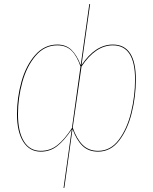

<svg xmlns="http://www.w3.org/2000/svg" viewBox="-20 -750 764 961"><path d="M339 -102Q302 -47 266.5 -19Q231 9 184 9Q128 9 96.5 -40.5Q65 -90 65 -179Q65 -261 87.5 -341.5Q110 -422 156 -474.5Q202 -527 267 -527Q310 -527 337.5 -500.5Q365 -474 384 -424L427 -730L431 -729L388 -424Q457 -527 545 -527Q660 -527 660 -352Q660 -268 639.5 -185Q619 -102 576.5 -46.5Q534 9 471 9Q423 9 393 -20Q363 -49 343 -104L302 190L298 191ZM340 -109 383 -417Q365 -470 338 -496.5Q311 -523 267 -523Q203 -523 158.5 -471Q114 -419 92 -339.5Q70 -260 70 -179Q70 -91 99.5 -43Q129 5 184 5Q231 5 267 -23.5Q303 -52 340 -109ZM656 -352Q656 -523 545 -523Q458 -523 388 -417L344 -111Q364 -54 394 -24.5Q424 5 471 5Q533 5 574.5 -50Q616 -105 636 -187.5Q656 -270 656 -352Z"/></svg>

Font: Fira Sans Condensed Four
Style: Italic
Weight: 100
Width: 3
Italic angle: -8°
Designer: bBox Type GmbH & Carrois Corporate GbR & Edenspiekermann AG
Foundry: bBox Type GmbH & Carrois Corporate GbR & Edenspiekermann AG
Version: Version 4.301